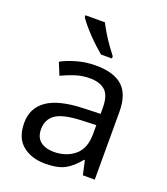

<svg xmlns="http://www.w3.org/2000/svg" viewBox="-141 -864 844 972"><g transform="rotate(20 280.5 -378.0)"><path d="M288 -545Q386 -545 433 -502Q480 -459 480 -365V0H416L399 -76H395Q360 -32 321.5 -11Q283 10 215 10Q142 10 94 -28.5Q46 -67 46 -149Q46 -229 109 -272.5Q172 -316 303 -320L394 -323V-355Q394 -422 365 -448Q336 -474 283 -474Q241 -474 203 -461.5Q165 -449 132 -433L105 -499Q140 -518 188 -531.5Q236 -545 288 -545ZM314 -259Q214 -255 175.5 -227Q137 -199 137 -148Q137 -103 164.5 -82Q192 -61 235 -61Q303 -61 348 -98.5Q393 -136 393 -214V-262ZM256 -766Q267 -744 283.5 -716.5Q300 -689 318.5 -663Q337 -637 352 -618V-606H293Q276 -620 255 -639.5Q234 -659 213.5 -680.5Q193 -702 176.5 -722Q160 -742 151 -756V-766Z"/></g></svg>

Font: Noto Sans Adlam Unjoined
Style: Regular
Weight: 400
Designer: Mark Jamra, Neil Patel
Foundry: JamraPatel LLC
Version: Version 3.001